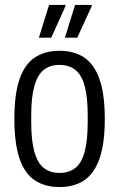

<svg xmlns="http://www.w3.org/2000/svg" viewBox="-20 -743 480 775"><path d="M220 12Q161 12 120 -15.5Q79 -43 58.5 -104Q38 -165 38 -263Q38 -362 58.5 -422.5Q79 -483 120 -510.5Q161 -538 220 -538Q280 -538 320.5 -510.5Q361 -483 382 -422.5Q403 -362 403 -263Q403 -165 382 -104Q361 -43 320.5 -15.5Q280 12 220 12ZM220 -45Q259 -45 284.5 -65.5Q310 -86 322 -131.5Q334 -177 334 -250V-276Q334 -350 322 -395Q310 -440 284.5 -460.5Q259 -481 220 -481Q181 -481 156 -460.5Q131 -440 118.5 -395Q106 -350 106 -276V-250Q106 -177 118.5 -131.5Q131 -86 156 -65.5Q181 -45 220 -45ZM137 -591 178 -723H245V-720L187 -591ZM242 -591 283 -723H350L351 -720L292 -591Z"/></svg>

Font: Archivo Condensed Light
Style: Regular
Weight: 300
Width: 3
Designer: Hector Gatti
Foundry: Omnibus-Type
Version: Version 2.001